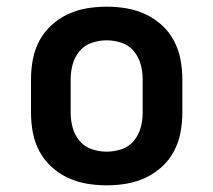

<svg xmlns="http://www.w3.org/2000/svg" viewBox="-20 -548 640 576"><path d="M300 8Q270 8 240.5 3Q211 -2 184 -14.5Q157 -27 134.5 -47.5Q112 -68 98 -94.5Q84 -121 78.5 -150.5Q73 -180 73 -210V-310Q73 -340 78.5 -369.5Q84 -399 98 -425.5Q112 -452 134.5 -472.5Q157 -493 184 -505.5Q211 -518 240.5 -523Q270 -528 300 -528Q330 -528 359.5 -523Q389 -518 416 -505.5Q443 -493 465.5 -472.5Q488 -452 502 -425.5Q516 -399 521.5 -369.5Q527 -340 527 -310V-210Q527 -180 521.5 -150.5Q516 -121 502 -94.5Q488 -68 465.5 -47.5Q443 -27 416 -14.5Q389 -2 359.5 3Q330 8 300 8ZM300 -93Q323 -93 345 -100.5Q367 -108 381.5 -125.5Q396 -143 402 -165Q408 -187 408 -210V-310Q408 -333 402 -355Q396 -377 381.5 -394.5Q367 -412 345 -419.5Q323 -427 300 -427Q277 -427 255 -419.5Q233 -412 218.5 -394.5Q204 -377 198 -355Q192 -333 192 -310V-210Q192 -187 198 -165Q204 -143 218.5 -125.5Q233 -108 255 -100.5Q277 -93 300 -93Z"/></svg>

Font: Iosevka Fixed Extended
Style: Bold
Weight: 700
Width: 7
Monospace: yes
Designer: Belleve Invis
Foundry: Belleve Invis
Version: Version 24.1.1; ttfautohint (v1.8.4)